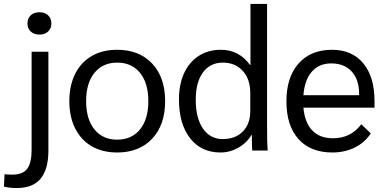

<svg xmlns="http://www.w3.org/2000/svg" viewBox="-68 -762 1952 972"><path d="M71 -643Q71 -669 87.5 -684.5Q104 -700 132 -700Q159 -700 175.5 -684.5Q192 -669 192 -643Q192 -618 175.5 -602.5Q159 -587 132 -587Q104 -587 87.5 -602.5Q71 -618 71 -643ZM-48 183 -45 120Q-29 122 -5 122Q48 122 70 92Q92 62 92 -2V-500H177V1Q177 94 138 142Q99 190 16 190Q-16 190 -48 183Z M283 -250Q283 -329 312.5 -388Q342 -447 396.5 -478.5Q451 -510 525 -510Q637 -510 702.5 -440Q768 -370 768 -250Q768 -130 702.5 -60Q637 10 525 10Q451 10 396.5 -21.5Q342 -53 312.5 -112Q283 -171 283 -250ZM683 -250Q683 -341 641 -393Q599 -445 525 -445Q452 -445 410 -393Q368 -341 368 -250Q368 -159 410 -107Q452 -55 525 -55Q599 -55 641 -107Q683 -159 683 -250Z M838 -259Q838 -335 864 -391.5Q890 -448 938 -479Q986 -510 1050 -510Q1142 -510 1198 -433H1200V-742H1284V-126Q1284 -33 1287 0H1209Q1207 -24 1207 -79H1205Q1182 -39 1139 -14.5Q1096 10 1048 10Q951 10 894.5 -62Q838 -134 838 -259ZM1199 -200V-291Q1199 -361 1161 -403Q1123 -445 1060 -445Q996 -445 959.5 -395.5Q923 -346 923 -257Q923 -164 959.5 -111Q996 -58 1060 -58Q1124 -58 1161.5 -96.5Q1199 -135 1199 -200Z M1828 -217H1468Q1475 -141 1513 -101.5Q1551 -62 1618 -62Q1708 -62 1761 -133L1809 -87Q1780 -41 1728.5 -15.5Q1677 10 1615 10Q1504 10 1443 -58Q1382 -126 1382 -249Q1382 -371 1443.5 -440.5Q1505 -510 1613 -510Q1714 -510 1771 -441.5Q1828 -373 1828 -250ZM1750 -287Q1750 -359 1712.5 -400Q1675 -441 1609 -441Q1547 -441 1510.5 -399Q1474 -357 1468 -280H1750Z"/></svg>

Font: Sarabun
Style: Regular
Weight: 400
Designer: Suppakit Chalermlarp | Katatrad Co.,Ltd.
Foundry: Cadson Demak Co.,Ltd.
Version: Version 1.000; ttfautohint (v1.6)